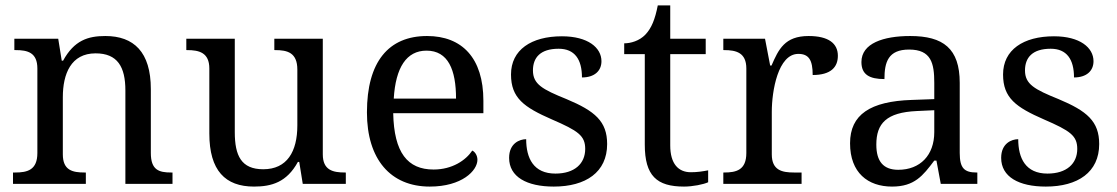

<svg xmlns="http://www.w3.org/2000/svg" viewBox="-20 -679 4123 709"><path d="M28 0H297V-42H292C248 -42 212 -50 212 -109V-320C212 -406 242 -482 333 -482C414 -482 443 -432 443 -345V0H617V-42H612C567 -42 537 -51 537 -114V-350C537 -487 474 -546 369 -546C305 -546 254 -530 213 -455H208L195 -536H33V-494H38C82 -494 118 -485 118 -426V-114C118 -51 81 -42 36 -42H28Z M918 10C983 10 1039 -6 1080 -81H1085L1098 0H1257V-42H1254C1210 -42 1172 -50 1172 -109V-536H993V-494H996C1041 -494 1078 -485 1078 -422V-216C1078 -119 1040 -54 952 -54C871 -54 847 -104 847 -191V-536H668V-494H671C715 -494 753 -485 753 -426V-186C753 -49 812 10 918 10Z M1567 10C1686 10 1743 -49 1743 -89C1743 -106 1733 -119 1724 -123C1700 -87 1650 -53 1581 -53C1485 -53 1435 -115 1432 -261H1765V-307C1765 -465 1686 -546 1557 -546C1415 -546 1335 -451 1335 -264C1335 -91 1422 10 1567 10ZM1664 -315H1434C1441 -430 1481 -492 1555 -492C1635 -492 1664 -421 1664 -315Z M2025 10C2143 10 2222 -43 2222 -147C2222 -231 2177 -269 2072 -313C1983 -349 1948 -368 1948 -419C1948 -466 1975 -499 2043 -499C2102 -499 2129 -460 2129 -393C2175 -393 2201 -417 2201 -453C2201 -503 2151 -545 2055 -545C1942 -545 1867 -495 1867 -404C1867 -317 1915 -283 2018 -238C2115 -196 2141 -178 2141 -129C2141 -75 2102 -38 2031 -38C1950 -38 1923 -95 1923 -165C1899 -165 1860 -150 1860 -96C1860 -26 1925 10 2025 10Z M2506 10C2538 10 2578 2 2595 -6V-50C2574 -46 2555 -43 2531 -43C2485 -43 2455 -74 2455 -142V-479H2586V-536H2455V-659H2409C2399 -608 2386 -575 2363 -551C2341 -528 2309 -519 2285 -519V-479H2361V-145C2361 -30 2405 10 2506 10Z M2651 0H2940V-42H2912C2868 -42 2830 -50 2830 -109V-266C2830 -343 2853 -480 2928 -480C2967 -480 2981 -457 2981 -402C3048 -402 3074 -431 3074 -473C3074 -519 3039 -546 2966 -546C2878 -546 2855 -497 2829 -437H2824L2805 -536H2651V-494H2654C2698 -494 2736 -485 2736 -426V-114C2736 -51 2699 -42 2654 -42H2651Z M3274 10C3357 10 3388 -30 3430 -86H3438L3454 0H3589V-42H3586C3541 -42 3524 -58 3524 -114V-373C3524 -500 3463 -546 3341 -546C3242 -546 3161 -519 3161 -450C3161 -404 3190 -387 3246 -387C3246 -450 3260 -496 3337 -496C3419 -496 3430 -445 3430 -373V-313L3347 -310C3194 -305 3119 -256 3119 -150C3119 -41 3185 10 3274 10ZM3297 -52C3242 -52 3216 -83 3216 -145C3216 -223 3253 -264 3366 -269L3430 -272V-191C3430 -106 3378 -52 3297 -52Z M3842 10C3960 10 4039 -43 4039 -147C4039 -231 3994 -269 3889 -313C3800 -349 3765 -368 3765 -419C3765 -466 3792 -499 3860 -499C3919 -499 3946 -460 3946 -393C3992 -393 4018 -417 4018 -453C4018 -503 3968 -545 3872 -545C3759 -545 3684 -495 3684 -404C3684 -317 3732 -283 3835 -238C3932 -196 3958 -178 3958 -129C3958 -75 3919 -38 3848 -38C3767 -38 3740 -95 3740 -165C3716 -165 3677 -150 3677 -96C3677 -26 3742 10 3842 10Z"/></svg>

Font: Noto Serif Devanagari
Style: Regular
Weight: 400
Designer: Universal Thirst, Indian Type Foundry and the Monotype Design Team
Foundry: Monotype Imaging Inc.
Version: Version 2.004